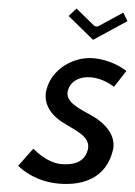

<svg xmlns="http://www.w3.org/2000/svg" viewBox="-69 -1168 848 1208"><g transform="rotate(5 355.5 -563.5)"><path d="M364.2 -1117.2 318.8 -1066.2 485 -930 690.5 -1066.2 659.8 -1117.2 512.7 -1019.8C503.9 -1014 491.2 -1013.3 483.2 -1019.8ZM496.4 -815C374.2 -815 239.5 -725.3 219.7 -588C209.1 -514.3 248.6 -444.7 335.5 -398.4C417.9 -354 524.8 -324.9 512.6 -240C497.7 -136.8 390.1 -134 353.3 -134C275.3 -134 204 -187.2 170 -214.9L84.9 -99.8C117.7 -72.3 207.5 -10 349.4 -10C504.4 -10 644.4 -72.5 670.2 -251C683.3 -342.2 605.4 -415.1 521.5 -453C440.1 -489.9 344.4 -523.2 354.7 -595C363.7 -657.3 420.6 -694 492 -694C557.3 -694 612.7 -665.4 642.2 -647.4L711 -753.2C679.9 -773.3 601.9 -815 496.4 -815Z"/></g></svg>

Font: Hussar Ekologiczny
Style: Regular
Weight: 400
Foundry: Cannot Into Space Fonts
Version: Version 0.97